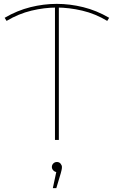

<svg xmlns="http://www.w3.org/2000/svg" viewBox="-20 -723 588 992"><path d="M14 -615 4 -631Q69 -669 137.5 -686Q206 -703 273 -703Q341 -703 410 -686Q479 -669 544 -631L534 -615Q473 -652 405 -668Q337 -684 273 -684Q209 -684 142.5 -668Q76 -652 14 -615ZM264 0V-690H284V0ZM253 249 273 155 274 166Q264 166 256 158Q248 150 248 140Q248 129 255.5 121.5Q263 114 274 114Q286 114 293 122.5Q300 131 300 140Q300 148 298 156Q296 164 294 172L271 249Z"/></svg>

Font: Montserrat Alternates Thin
Style: Regular
Weight: 100
Designer: Julieta Ulanovsky
Foundry: Julieta Ulanovsky
Version: Version 9.000